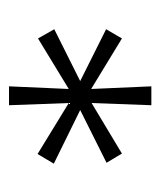

<svg xmlns="http://www.w3.org/2000/svg" viewBox="16 -756 364 437"><g transform="rotate(-90 198.5 -538.0)"><path d="M177 -376 182 -512 67 -443 46 -478 166 -538 44 -598 66 -635 182 -564 177 -700H220L214 -564L329 -634L350 -597L232 -538L350 -479L329 -443L214 -513L220 -376Z"/></g></svg>

Font: Readex Pro ExtraLight
Style: Regular
Weight: 200
Designer: Bonnie Shaver-Troup, Thomas Jockin
Foundry: Lexend
Version: Version 1.203; ttfautohint (v1.8.3)